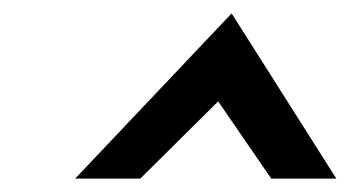

<svg xmlns="http://www.w3.org/2000/svg" viewBox="-20 -773 521 286"><path d="M92 -507H189L305 -622L384 -507H481L325 -753Z"/></svg>

Font: Charger Pro
Style: ExBdNarObl
Weight: 400
Designer: Jasper
Foundry: Cannot Into Space Fonts
Version: Version 1.09